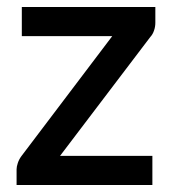

<svg xmlns="http://www.w3.org/2000/svg" viewBox="-20 -530 496 550"><path d="M425 -465V-510H42.5V-426.5H301.5L41.5 -83C36.8 -76.7 33.3 -70 31 -63C28.7 -56 27.5 -50 27.5 -45V0H416.5V-83.5H152L410.5 -424C415.2 -429 418.8 -435.2 421.2 -442.5C423.8 -449.8 425 -457.3 425 -465Z"/></svg>

Font: Lato Semibold
Style: Regular
Weight: 600
Designer: Lukasz Dziedzic
Foundry: tyPoland Lukasz Dziedzic
Version: Version 2.006; 2014-01-15